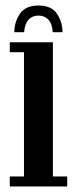

<svg xmlns="http://www.w3.org/2000/svg" viewBox="-20 -677 278 697"><path d="M15.5 0V-36.5H67V-487.5H15.5V-523.5H172V-36.5H224V0ZM119.5 -657Q167 -657 187 -626.8Q207 -596.5 207 -560H171.5Q169.5 -591 155.5 -605.8Q141.5 -620.5 119.5 -620.5Q97.5 -620.5 83.8 -605.8Q70 -591 67.5 -560H32Q32 -596.5 52.2 -626.8Q72.5 -657 119.5 -657Z"/></svg>

Font: Imbue 10pt SemiBold
Style: Regular
Weight: 600
Designer: Tyler Finck
Foundry: Etcetera Type Company
Version: Version 1.102; ttfautohint (v1.8.3)